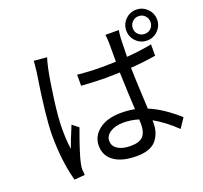

<svg xmlns="http://www.w3.org/2000/svg" viewBox="-147 -1022 1293 1224"><g transform="rotate(-20 500.0 -410.0)"><path d="M170.9 -768.6 258.8 -760.7Q252 -742.2 241.2 -694.3Q224.6 -614.3 208.5 -493.2Q192.4 -372.1 192.4 -295.9Q192.4 -221.7 201.2 -160.2Q215.8 -203.1 257.8 -303.7L299.8 -270.5Q241.2 -110.4 229.5 -51.8Q223.6 -24.4 224.6 -7.8Q225.6 -2.9 226.6 9.3Q227.5 21.5 227.5 26.4L156.2 32.2Q118.2 -106.4 118.2 -282.2Q118.2 -404.3 164.1 -697.3Q170.9 -753.9 170.9 -768.6ZM675.8 -153.3Q675.8 -174.8 674.8 -187.5Q623 -203.1 573.2 -203.1Q517.6 -203.1 482.9 -180.7Q448.2 -158.2 448.2 -124Q448.2 -87.9 480.5 -67.4Q512.7 -46.9 567.4 -46.9Q627 -46.9 651.4 -73.7Q675.8 -100.6 675.8 -153.3ZM909.2 -611.3V-534.2Q825.2 -520.5 738.3 -514.6Q738.3 -473.6 750 -233.4Q841.8 -196.3 945.3 -104.5L902.3 -40Q828.1 -111.3 752.9 -153.3V-134.8Q752.9 -64.5 713.4 -18.6Q673.8 27.3 581.1 27.3Q482.4 27.3 428.7 -11.2Q375 -49.8 375 -117.2Q375 -181.6 429.7 -224.1Q484.4 -266.6 579.1 -266.6Q629.9 -266.6 671.9 -257.8Q670.9 -272.5 666.5 -367.7Q662.1 -462.9 661.1 -510.7Q596.7 -508.8 566.4 -508.8Q501 -508.8 400.4 -515.6V-590.8Q483.4 -582 568.4 -582Q598.6 -582 661.1 -584V-707Q661.1 -732.4 657.2 -767.6H747.1Q743.2 -739.3 741.2 -708Q740.2 -680.7 738.3 -588.9Q829.1 -595.7 909.2 -611.3ZM852.5 -704.6Q870.1 -687.5 895.5 -687.5Q920.9 -687.5 938 -704.6Q955.1 -721.7 955.1 -747.1Q955.1 -772.5 938 -790Q920.9 -807.6 895.5 -807.6Q870.1 -807.6 852.5 -790Q835 -772.5 835 -747.1Q835 -721.7 852.5 -704.6ZM895.5 -851.6Q938.5 -851.6 969.2 -820.8Q1000 -790 1000 -747.1Q1000 -704.1 969.2 -673.3Q938.5 -642.6 895.5 -642.6Q851.6 -642.6 821.3 -673.3Q791 -704.1 791 -747.1Q791 -790 821.3 -820.8Q851.6 -851.6 895.5 -851.6Z"/></g></svg>

Font: GenEi Gothic M Regular
Style: Regular
Weight: 400
Designer: o_tamon (Modified); [Source Han Sans]
Ryoko NISHIZUKA  (kana & ideographs); Paul D. Hunt (Latin, Greek & Cyrillic); Wenl
Version: Version 1.1a;Original Version 1.004